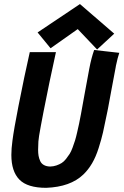

<svg xmlns="http://www.w3.org/2000/svg" viewBox="-20 -900 595 925"><path d="M365.2 -880.4 530.3 -737.8 447.8 -661.6 354.5 -759.8 223.6 -667.5 161.1 -743.7ZM433.6 -659.2Q454.1 -656.7 494.1 -652.3Q534.2 -647.9 554.7 -645.5Q546.9 -623 538.6 -583.5Q538.1 -581.1 537.4 -576.4Q536.6 -571.8 536.1 -569.3Q528.3 -530.3 516.8 -466.6Q505.4 -402.8 500.5 -378.4Q499.5 -373.5 497.6 -364Q495.6 -354.5 494.6 -349.6Q483.9 -295.4 476.3 -262.5Q468.8 -229.5 455.3 -187Q441.9 -144.5 423.6 -113.3Q405.3 -82 381.3 -59.1Q319.3 0.5 202.6 4.9Q112.3 4.9 73.5 -34.7Q34.7 -74.2 34.7 -153.8Q34.7 -183.6 40 -222.7Q46.9 -276.9 68.8 -388.2Q97.7 -535.6 123.5 -648.9H249.5Q217.3 -503.4 189.9 -362.8Q184.6 -335.9 176.8 -293.9Q166 -236.8 165 -218.8Q163.6 -182.1 163.6 -178.7Q163.6 -162.1 165.8 -149.4Q168 -136.7 173.6 -124.3Q179.2 -111.8 191.4 -105Q203.6 -98.1 221.7 -97.7Q237.8 -98.1 252 -103Q266.1 -107.9 277.1 -114.7Q288.1 -121.6 298.1 -134.3Q308.1 -147 315.4 -158.4Q322.8 -169.9 329.8 -189.2Q336.9 -208.5 341.6 -223.4Q346.2 -238.3 351.8 -262.9Q357.4 -287.6 361.1 -304.7Q364.7 -321.8 370.1 -350.6Q374.5 -373.5 387.7 -447.8Q400.9 -522 410.2 -569.3Q419.9 -620.6 433.6 -659.2Z"/></svg>

Font: Fantasque Sans Mono
Style: Bold Italic
Weight: 700
Italic angle: -11°
Monospace: yes
Designer: Jany Belluz
Version: Version 1.7.1